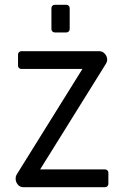

<svg xmlns="http://www.w3.org/2000/svg" viewBox="-20 -779 516 799"><path d="M45 -36Q45 -45 49 -52L323 -492H69Q63 -492 59 -496Q55 -500 55 -506V-552Q55 -558 59 -562Q63 -566 69 -566H393Q407 -566 416.5 -555Q426 -544 426 -531Q426 -522 421 -514L147 -74H417Q423 -74 427 -70Q431 -66 431 -60V-14Q431 -8 427 -4Q423 0 417 0H77Q63 0 54 -11Q45 -22 45 -36ZM194 -658V-745Q194 -751 198 -755Q202 -759 208 -759H256Q262 -759 266 -755Q270 -751 270 -745V-658Q270 -652 266 -648Q262 -644 256 -644H208Q202 -644 198 -648Q194 -652 194 -658Z"/></svg>

Font: Miriam Libre
Style: Regular
Weight: 400
Designer: Michal Sahar
Foundry: Hagilda
Version: Version 1.001